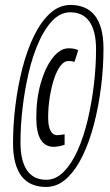

<svg xmlns="http://www.w3.org/2000/svg" viewBox="-20 -732 438 762"><path d="M162.5 10Q132.2 10 107.7 -0.1Q83.3 -10.2 66.3 -31.7Q49.4 -53.2 40.6 -86Q31.7 -118.8 31.7 -163.6Q31.7 -237 41.3 -314.2Q50.8 -391.4 69.2 -462.5Q87.6 -533.6 115.1 -589.9Q142.6 -646.3 179 -679.3Q215.4 -712.4 260.4 -712.4Q290.6 -712.4 315.1 -702Q339.6 -691.6 356.3 -670.4Q373.1 -649.2 381.9 -616.4Q390.7 -583.6 390.7 -538.8Q390.7 -465.4 381.2 -388.2Q371.6 -310.9 353.2 -239.9Q334.8 -168.8 307.4 -112.5Q279.9 -56.1 243.6 -23Q207.4 10 162.5 10ZM193 -149.3Q159.4 -149.3 141.7 -177.7Q124 -206.1 124 -264.6Q124 -340.6 142 -403Q160 -465.3 189.4 -502.8Q218.8 -540.3 252 -540.3Q265 -540.3 274.3 -538.4Q283.7 -536.5 290.3 -532.6L275.6 -486.1Q269.6 -488.7 263.8 -489.2Q258 -489.7 251.2 -489.7Q234.2 -489.7 219.5 -470.2Q204.9 -450.7 194.2 -417.9Q183.5 -385.1 177.3 -345.3Q171.1 -305.5 171.1 -264.6Q171.1 -243.4 175.2 -227.8Q179.3 -212.2 187.3 -203.8Q195.2 -195.5 207.2 -195.5Q212.4 -195.5 222.1 -196.8Q231.8 -198.2 236.4 -199.2V-157.6Q227.6 -154.1 215 -151.7Q202.4 -149.3 193 -149.3ZM163.7 -18.5Q201.8 -18.5 233.2 -50.5Q264.6 -82.4 288.6 -136.3Q312.6 -190.3 328.5 -257.9Q344.3 -325.5 352.8 -397.5Q361.2 -469.5 361.2 -535.6Q361.2 -574.3 354 -602.5Q346.8 -630.6 333.4 -648.4Q320.1 -666.3 301.3 -674.7Q282.5 -683.2 258.7 -683.2Q220.7 -683.2 189.3 -651.3Q157.9 -619.4 133.9 -565.4Q109.8 -511.5 94 -443.9Q78.1 -376.2 69.7 -304.6Q61.3 -232.9 61.3 -166.7Q61.3 -127.4 68.5 -99.6Q75.7 -71.8 89 -53.6Q102.3 -35.5 121.1 -27Q139.9 -18.5 163.7 -18.5Z"/></svg>

Font: Georama ExtraCondensed Thin
Style: Italic
Weight: 100
Width: 2
Italic angle: -9°
Designer: Jean-Baptiste Levee
Foundry: Production Type
Version: Version 1.001